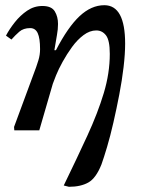

<svg xmlns="http://www.w3.org/2000/svg" viewBox="-20 -501 550 738"><path d="M245 217 225 212Q276 107 316 20Q356 -67 379 -143.5Q402 -220 402 -294Q402 -346 387.5 -365Q373 -384 350 -384Q325 -384 301 -366Q277 -348 257 -320.5Q237 -293 221 -264Q205 -235 195.5 -211.5Q186 -188 183 -179L131 0H35L34 -13L119 -243Q121 -248 127.5 -269Q134 -290 134 -312Q134 -354 125 -373.5Q116 -393 96 -393Q70 -393 54 -379Q38 -365 24 -349L3 -364Q16 -389 37 -415.5Q58 -442 84.5 -460Q111 -478 143 -478Q178 -478 190.5 -457.5Q203 -437 203 -409Q203 -388 199 -367Q195 -346 189 -308H195Q241 -397 286 -439Q331 -481 381 -481Q461 -481 461 -333Q461 -294 455 -243Q449 -192 438.5 -137.5Q428 -83 416 -30.5Q404 22 391.5 64Q379 106 370 131Q349 184 319.5 200.5Q290 217 245 217Z"/></svg>

Font: STIX Two Text Medium
Style: Italic
Weight: 500
Italic angle: -12°
Designer: Ross Mills, John Hudson & Paul Hanslow, Tiro Typeworks Ltd; with prior portions MicroPress Inc. and Coen Hoffman, Elsevi
Foundry: Tiro Typeworks Ltd
Version: Version 2.13 b171